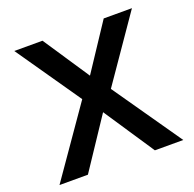

<svg xmlns="http://www.w3.org/2000/svg" viewBox="-132 -894 1041 1029"><g transform="rotate(-20 388.5 -379.0)"><path d="M580 0 389 -287 198 0H36L308 -391L54 -758H215L390 -495L564 -758H725L471 -390L742 0Z"/></g></svg>

Font: Biryani
Style: Bold
Weight: 700
Designer: Dan Reynolds and Mathieu Reguer
Foundry: Dan Reynolds and Mathieu Reguer
Version: Version 1.004; ttfautohint (v1.1) -l 5 -r 5 -G 72 -x 0 -D la